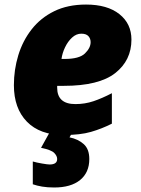

<svg xmlns="http://www.w3.org/2000/svg" viewBox="-20 -583 619 843"><path d="M259.8 9.8Q155.3 9.8 98.1 -48.8Q41 -107.4 41 -209Q41 -276.9 60.3 -340.3Q79.6 -403.8 118.9 -454.1Q158.2 -504.4 217.8 -533.7Q277.3 -563 357.9 -563Q451.2 -563 504.2 -521Q557.1 -479 557.1 -409.2Q557.1 -317.9 485.8 -262Q414.6 -206.1 259.8 -206.1H231V-198.2Q231 -126 311 -126Q353 -126 390.6 -138.7Q428.2 -151.4 471.2 -173.8V-40Q426.8 -17.6 379.4 -3.9Q332 9.8 259.8 9.8ZM250 -324.2H264.2Q328.1 -324.2 353 -348.4Q377.9 -372.6 377.9 -397.9Q377.9 -413.6 368.2 -424.3Q358.4 -435.1 336.9 -435.1Q314.9 -435.1 296.4 -418Q277.8 -400.9 265.6 -375.2Q253.4 -349.6 250 -324.2ZM217.8 240.2Q188 240.2 165 236.3Q142.1 232.4 124 226.1V126Q140.6 130.9 164.8 135Q189 139.2 197.8 139.2Q231 139.2 231 115.2Q231 101.6 218 88.4Q205.1 75.2 160.2 65.9L196.8 0H296.9L285.2 20Q323.2 27.8 347.7 49.8Q372.1 71.8 372.1 115.2Q372.1 174.3 331.8 207.3Q291.5 240.2 217.8 240.2Z"/></svg>

Font: Open Sans ExtraBold
Style: Italic
Weight: 800
Italic angle: -12°
Designer: Monotype Design Team
Foundry: Monotype Imaging Inc.
Version: Version 3.000; ttfautohint (v1.8.4)